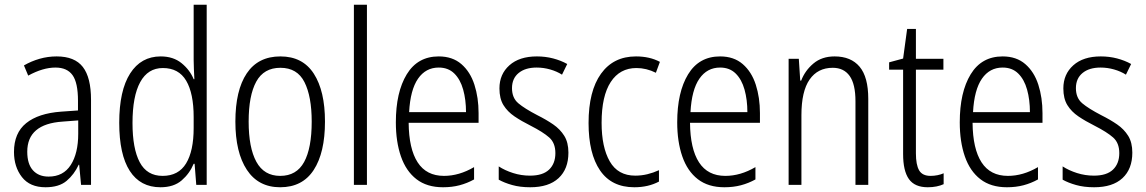

<svg xmlns="http://www.w3.org/2000/svg" viewBox="-20 -780 4833 810"><path d="M219 -542Q295 -542 329.5 -497.5Q364 -453 364 -359V0H322L314 -85H312Q293 -44 261 -17Q229 10 172 10Q106 10 72.5 -33Q39 -76 39 -139Q39 -219 90.5 -260.5Q142 -302 238 -309L309 -314V-355Q309 -431 286 -463Q263 -495 214 -495Q161 -495 99 -461L81 -504Q112 -522 147 -532Q182 -542 219 -542ZM244 -267Q95 -257 95 -140Q95 -88 119 -61.5Q143 -35 185 -35Q247 -35 278.5 -84Q310 -133 310 -216V-272Z M657 10Q572 10 527.5 -59Q483 -128 483 -262Q483 -398 529 -470Q575 -542 658 -542Q711 -542 746 -513.5Q781 -485 797 -446H800Q799 -468 798 -488.5Q797 -509 797 -527V-760H852V0H808L801 -89H797Q780 -48 746.5 -19Q713 10 657 10ZM666 -38Q733 -38 765 -90.5Q797 -143 797 -240V-286Q797 -386 765.5 -439.5Q734 -493 667 -493Q604 -493 571.5 -433.5Q539 -374 539 -261Q539 -153 569.5 -95.5Q600 -38 666 -38Z M1351 -267Q1351 -136 1303.5 -63Q1256 10 1162 10Q1070 10 1021.5 -63.5Q973 -137 973 -267Q973 -399 1021 -470.5Q1069 -542 1163 -542Q1257 -542 1304 -469Q1351 -396 1351 -267ZM1029 -267Q1029 -157 1061.5 -97.5Q1094 -38 1162 -38Q1231 -38 1263 -96.5Q1295 -155 1295 -267Q1295 -373 1264.5 -433.5Q1234 -494 1163 -494Q1093 -494 1061 -435.5Q1029 -377 1029 -267Z M1528 0H1473V-760H1528Z M1831 -542Q1889 -542 1926.5 -509.5Q1964 -477 1981.5 -422.5Q1999 -368 1999 -303V-262H1704Q1705 -152 1742 -95Q1779 -38 1853 -38Q1917 -38 1980 -75V-23Q1951 -7 1919 1.5Q1887 10 1849 10Q1781 10 1737 -24Q1693 -58 1671.5 -120Q1650 -182 1650 -264Q1650 -391 1696 -466.5Q1742 -542 1831 -542ZM1831 -495Q1776 -495 1743.5 -448Q1711 -401 1706 -307H1946Q1946 -359 1934 -402Q1922 -445 1896.5 -470Q1871 -495 1831 -495Z M2378 -136Q2378 -67 2336.5 -28.5Q2295 10 2217 10Q2174 10 2140.5 0.5Q2107 -9 2084 -22V-78Q2110 -61 2144.5 -50Q2179 -39 2216 -39Q2270 -39 2296.5 -64.5Q2323 -90 2323 -134Q2323 -177 2297 -200Q2271 -223 2218 -250Q2180 -269 2150.5 -289Q2121 -309 2104 -336.5Q2087 -364 2087 -407Q2087 -467 2129 -504.5Q2171 -542 2245 -542Q2281 -542 2313.5 -533.5Q2346 -525 2373 -510L2351 -465Q2329 -479 2301 -487Q2273 -495 2244 -495Q2196 -495 2168 -472Q2140 -449 2140 -408Q2140 -367 2166.5 -344.5Q2193 -322 2247 -294Q2285 -275 2314 -255Q2343 -235 2360.5 -207Q2378 -179 2378 -136Z M2656 10Q2560 10 2511.5 -61Q2463 -132 2463 -261Q2463 -396 2515.5 -469Q2568 -542 2663 -542Q2721 -542 2764 -519L2747 -473Q2707 -493 2665 -493Q2595 -493 2556.5 -434Q2518 -375 2518 -262Q2518 -159 2552.5 -99Q2587 -39 2660 -39Q2686 -39 2711 -45Q2736 -51 2760 -62V-14Q2715 10 2656 10Z M3018 -542Q3076 -542 3113.5 -509.5Q3151 -477 3168.5 -422.5Q3186 -368 3186 -303V-262H2891Q2892 -152 2929 -95Q2966 -38 3040 -38Q3104 -38 3167 -75V-23Q3138 -7 3106 1.5Q3074 10 3036 10Q2968 10 2924 -24Q2880 -58 2858.5 -120Q2837 -182 2837 -264Q2837 -391 2883 -466.5Q2929 -542 3018 -542ZM3018 -495Q2963 -495 2930.5 -448Q2898 -401 2893 -307H3133Q3133 -359 3121 -402Q3109 -445 3083.5 -470Q3058 -495 3018 -495Z M3501 -542Q3570 -542 3606.5 -498.5Q3643 -455 3643 -363V0H3589V-353Q3589 -425 3564.5 -459.5Q3540 -494 3493 -494Q3430 -494 3395.5 -444.5Q3361 -395 3361 -294V0H3307V-532H3350L3356 -440H3360Q3376 -482 3411.5 -512Q3447 -542 3501 -542Z M3906 -38Q3921 -38 3935.5 -41Q3950 -44 3961 -49V-3Q3948 3 3931 6.5Q3914 10 3894 10Q3839 10 3814.5 -24.5Q3790 -59 3790 -130V-486H3731V-517L3790 -533L3807 -658H3844V-532H3960V-486H3844V-133Q3844 -85 3857.5 -61.5Q3871 -38 3906 -38Z M4210 -542Q4268 -542 4305.5 -509.5Q4343 -477 4360.5 -422.5Q4378 -368 4378 -303V-262H4083Q4084 -152 4121 -95Q4158 -38 4232 -38Q4296 -38 4359 -75V-23Q4330 -7 4298 1.5Q4266 10 4228 10Q4160 10 4116 -24Q4072 -58 4050.5 -120Q4029 -182 4029 -264Q4029 -391 4075 -466.5Q4121 -542 4210 -542ZM4210 -495Q4155 -495 4122.5 -448Q4090 -401 4085 -307H4325Q4325 -359 4313 -402Q4301 -445 4275.5 -470Q4250 -495 4210 -495Z M4757 -136Q4757 -67 4715.5 -28.5Q4674 10 4596 10Q4553 10 4519.5 0.5Q4486 -9 4463 -22V-78Q4489 -61 4523.5 -50Q4558 -39 4595 -39Q4649 -39 4675.5 -64.5Q4702 -90 4702 -134Q4702 -177 4676 -200Q4650 -223 4597 -250Q4559 -269 4529.5 -289Q4500 -309 4483 -336.5Q4466 -364 4466 -407Q4466 -467 4508 -504.5Q4550 -542 4624 -542Q4660 -542 4692.5 -533.5Q4725 -525 4752 -510L4730 -465Q4708 -479 4680 -487Q4652 -495 4623 -495Q4575 -495 4547 -472Q4519 -449 4519 -408Q4519 -367 4545.5 -344.5Q4572 -322 4626 -294Q4664 -275 4693 -255Q4722 -235 4739.5 -207Q4757 -179 4757 -136Z"/></svg>

Font: Noto Sans Telugu Condensed Light
Style: Regular
Weight: 300
Width: 3
Designer: Jelle Bosma - Monotype Design Team
Foundry: Monotype Imaging Inc.
Version: Version 2.005; ttfautohint (v1.8.4.7-5d5b)